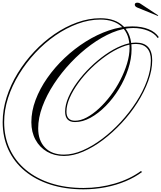

<svg xmlns="http://www.w3.org/2000/svg" viewBox="-40 -1028 1205 1433"><path d="M709 -892Q820 -892 881 -832Q942 -772 942 -662Q942 -589 916.5 -512Q891 -435 848 -364.5Q805 -294 750 -238Q695 -182 636 -149.5Q577 -117 520 -117Q446 -117 446 -195Q446 -245 470.5 -301.5Q495 -358 537.5 -416Q580 -474 634 -526.5Q688 -579 747 -620.5Q806 -662 864.5 -686Q923 -710 974 -710Q1096 -710 1096 -578Q1096 -505 1066.5 -424Q1037 -343 986 -262.5Q935 -182 868.5 -110.5Q802 -39 728.5 16.5Q655 72 580 104Q505 136 437 136Q366 136 311 104Q256 72 225 15Q194 -42 194 -116Q194 -198 225.5 -282Q257 -366 313 -446Q369 -526 442.5 -595.5Q516 -665 600.5 -718Q685 -771 773.5 -801Q862 -831 948 -831Q1018 -831 1069 -810Q1120 -789 1145 -751L1137 -744Q1114 -779 1064 -799Q1014 -819 954 -819Q880 -819 799.5 -785.5Q719 -752 639.5 -694Q560 -636 489 -561Q418 -486 363 -402Q308 -318 276.5 -233Q245 -148 245 -70Q245 21 296 73.5Q347 126 437 126Q504 126 577 94.5Q650 63 723 8Q796 -47 861 -117.5Q926 -188 977 -267Q1028 -346 1057 -426Q1086 -506 1086 -578Q1086 -637 1057.5 -668.5Q1029 -700 974 -700Q925 -700 868 -676.5Q811 -653 752.5 -612Q694 -571 641 -519.5Q588 -468 546.5 -411Q505 -354 480.5 -298.5Q456 -243 456 -195Q456 -127 520 -127Q562 -127 607.5 -151.5Q653 -176 699 -218.5Q745 -261 786 -315.5Q827 -370 858.5 -431.5Q890 -493 908.5 -554.5Q927 -616 927 -671Q927 -772 870 -827Q813 -882 709 -882Q625 -882 539.5 -850.5Q454 -819 373.5 -763.5Q293 -708 224 -634Q155 -560 102.5 -474.5Q50 -389 20.5 -298Q-9 -207 -9 -117Q-9 -6 33 84.5Q75 175 153.5 240Q232 305 341 340Q450 375 583 375Q704 375 816.5 342Q929 309 1011 249L1021 255Q968 295 898 324.5Q828 354 747.5 369.5Q667 385 583 385Q447 385 336 349.5Q225 314 145 247.5Q65 181 22.5 89Q-20 -3 -20 -117Q-20 -209 9.5 -302Q39 -395 92 -481.5Q145 -568 215 -642.5Q285 -717 366.5 -773Q448 -829 535.5 -860.5Q623 -892 709 -892ZM1138 -909 984 -972Q966 -980 966 -993Q966 -1008 985 -1008Q990 -1008 996 -1006.5Q1002 -1005 1009 -1000L1141 -913Z"/></svg>

Font: Ballet 24pt
Style: Regular
Weight: 400
Designer: Maximiliano R. Sproviero
Foundry: Omnibus-Type
Version: Version 1.100